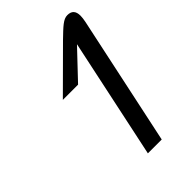

<svg xmlns="http://www.w3.org/2000/svg" viewBox="-200 -737 817 817"><g transform="rotate(-45 208.5 -329.0)"><path d="M365 -658.3C340.8 -658.3 320 -637.5 276.7 -595.8L96.7 -416.7H188.3L306.7 -541.7L191.7 0H275L399.2 -583.3C401.7 -595.8 403.3 -607.5 403.3 -616.7C403.3 -645.8 390 -658.3 365 -658.3Z"/></g></svg>

Font: BoonHome
Style: Book Oblique
Weight: 400
Italic angle: -12°
Designer: Sungsit Sawaiwan
Foundry: Sungsit Sawaiwan
Version: Version 0.2